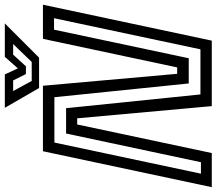

<svg xmlns="http://www.w3.org/2000/svg" viewBox="-83 -827 898 796"><g transform="rotate(-90 366.0 -429.0)"><path d="M44 -45H91.5L210.5 -604H315.5L372.5 -47H559.5L688.5 -654H641L522.5 -95.5H418L361 -652.5H173ZM-12 0 137 -700H408.5L458 -143.5H484.5L603 -700H744.5L595.5 0H324L273.5 -558H248L129.5 0ZM399 -716 317 -858H455.5L480.5 -804L528.5 -858H667L525 -716ZM428.5 -746.5H507L581.5 -823.5H537.5L489 -770.5H457L430.5 -823.5H386.5Z"/></g></svg>

Font: Tourney Thin Medium
Style: Italic
Weight: 500
Italic angle: -12°
Version: Version 1.015